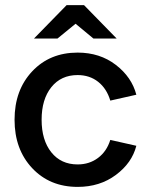

<svg xmlns="http://www.w3.org/2000/svg" viewBox="-20 -724 582 752"><path d="M284 -518Q371 -518 433.5 -470Q496 -422 514 -353L412 -330Q398 -377 364.5 -403.5Q331 -430 284 -430Q219 -430 181 -382.5Q143 -335 143 -255Q143 -175 181 -127.5Q219 -80 284 -80Q330 -80 364 -105.5Q398 -131 412 -176L514 -153Q497 -86 434 -39Q371 8 284 8Q175 8 106 -65.5Q37 -139 37 -255Q37 -371 106 -444.5Q175 -518 284 -518ZM113 -573 241 -704H309L437 -573H346L276 -631L205 -573Z"/></svg>

Font: LT Superior Semi-bold
Style: Regular
Weight: 600
Designer: Daniel Lyons
Foundry: LyonsType
Version: Version 1.0